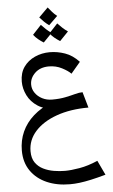

<svg xmlns="http://www.w3.org/2000/svg" viewBox="-70 -761 719 1227"><g transform="rotate(-5 289.5 -147.0)"><path d="M328 422Q245 422 180 393.5Q115 365 77.5 311Q40 257 40 181Q40 116 65 60.5Q90 5 138.5 -38Q187 -81 256 -109L444 -119L488 -56Q372 -56 283.5 -24.5Q195 7 145 62.5Q95 118 95 190Q95 235 114.5 263Q134 291 165.5 306.5Q197 322 233.5 328Q270 334 304 334Q342 334 397.5 324.5Q453 315 515 288L559 381Q505 396 464 405Q423 414 390.5 418Q358 422 328 422ZM488 -56 276 -69Q209 -69 165 -97.5Q121 -126 99.5 -169.5Q78 -213 78 -258Q78 -314 105 -352Q132 -390 176.5 -410Q221 -430 272 -430Q321 -430 369.5 -413Q418 -396 459 -352L399 -281Q381 -300 342.5 -320Q304 -340 259 -340Q203 -340 169.5 -308Q136 -276 136 -234Q136 -205 153 -180.5Q170 -156 198.5 -141.5Q227 -127 262 -127Q310 -127 346.5 -134.5Q383 -142 410.5 -149.5Q438 -157 459 -157ZM284 -602Q267 -614 253 -627.5Q239 -641 225 -657L284 -716Q298 -699 310 -685Q322 -671 340 -657ZM240 -495Q222 -506 205 -520Q188 -534 176 -550L231 -609Q246 -593 261 -579Q276 -565 295 -552ZM345 -495Q327 -506 310 -520Q293 -534 281 -550L336 -609Q351 -593 366 -579Q381 -565 400 -552Z"/></g></svg>

Font: Marhey Light
Style: Regular
Weight: 300
Designer: Nur Syamsi & Bustanul Arifin
Foundry: Namelatype
Version: Version 1.000